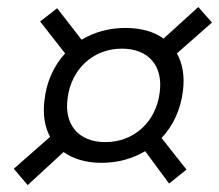

<svg xmlns="http://www.w3.org/2000/svg" viewBox="-20 -618 634 556"><path d="M274.4 -146.5C321.3 -146.5 364.3 -158.7 400.4 -180.2L469.7 -86.4L520 -127L447.8 -218.3C481.4 -253.9 503.4 -300.8 509.8 -355C515.1 -397.5 508.8 -434.1 492.2 -463.4L593.8 -552.7L554.2 -597.7L453.6 -506.3C425.8 -526.4 388.2 -537.1 343.3 -537.1C295.9 -537.1 252.4 -524.9 216.3 -502.9L145.5 -594.2L96.2 -555.7L168.5 -463.4C136.2 -427.7 114.7 -381.8 108.9 -328.6C103.5 -286.6 109.4 -250.5 125 -221.7L20 -129.4L60.1 -82L164.1 -177.7C191.9 -157.7 229 -146.5 274.4 -146.5ZM285.2 -206.5C207.5 -206.5 165 -256.8 175.8 -334C186.5 -418.5 250 -477.1 333 -477.1C410.6 -477.1 453.1 -426.8 442.4 -349.6C431.6 -265.1 368.2 -206.5 285.2 -206.5Z"/></svg>

Font: Cascadia Code NF Light
Style: Italic
Weight: 300
Italic angle: -10°
Monospace: yes
Designer: Aaron Bell
Foundry: Saja Typeworks
Version: Version 2404.023